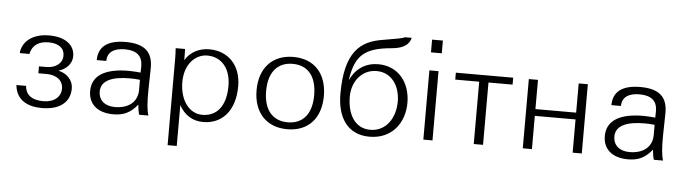

<svg xmlns="http://www.w3.org/2000/svg" viewBox="-53 -952 4919 1381"><g transform="rotate(5 2407.0 -261.0)"><path d="M466 -144C466 -209 418 -253 359 -265C417 -282 456 -325 456 -378C456 -458 389 -512 271 -512C147 -512 77 -447 71 -367H141C153 -430 200 -462 270 -462C345 -462 386 -430 386 -376C386 -322 340 -284 269 -284H217V-234H277C349 -234 396 -197 396 -139C396 -80 349 -37 269 -37C195 -37 142 -65 137 -136H67C78 -23 167 13 264 13C392 13 466 -47 466 -144Z M949 -176C948 -91 885 -40 786 -40C713 -40 668 -79 668 -143C668 -219 744 -255 876 -255C900 -255 921 -254 949 -251ZM599 -140C599 -46 664 13 779 13C855 13 903 -11 953 -72C955 -49 957 -29 965 0H1032C1022 -26 1014 -87 1016 -182L1019 -337C1022 -460 958 -513 823 -513C693 -513 627 -462 627 -365H696C696 -426 740 -460 822 -460C908 -460 950 -423 950 -349L949 -303C926 -305 891 -308 866 -308C691 -309 599 -250 599 -140Z M1254 -262C1254 -391 1331 -467 1417 -467C1515 -467 1587 -394 1587 -262C1587 -114 1520 -39 1417 -39C1322 -39 1254 -131 1254 -262ZM1254 -95C1292 -25 1352 12 1428 12C1564 12 1657 -89 1657 -266C1657 -421 1561 -513 1427 -513C1354 -513 1289 -479 1254 -419V-421C1254 -437 1254 -487 1253 -500H1185C1187 -474 1188 -447 1188 -421V200H1254Z M1791 -250C1791 -89 1884 11 2035 11C2186 11 2277 -89 2277 -250C2277 -411 2186 -511 2035 -511C1884 -511 1791 -411 1791 -250ZM1860 -250C1860 -388 1926 -461 2034 -461C2143 -461 2207 -387 2207 -250C2207 -112 2142 -39 2034 -39C1926 -39 1860 -112 1860 -250Z M2463 -263C2463 -370 2532 -462 2640 -462C2750 -462 2810 -367 2810 -256C2810 -142 2747 -37 2630 -37C2515 -37 2463 -140 2463 -263ZM2394 -276C2394 -114 2464 13 2629 13C2793 13 2880 -111 2880 -253C2880 -402 2790 -512 2648 -512C2561 -512 2488 -469 2448 -383L2446 -384C2473 -560 2538 -618 2733 -635C2829 -643 2860 -681 2870 -722H2822C2805 -713 2765 -706 2663 -689C2506 -664 2394 -583 2394 -276Z M3083 0V-500H3017V0ZM3017 -630H3095V-722H3017Z M3381 0H3448V-450H3622V-500H3208V-450H3381Z M3735 0H3801V-240H4095V0H4161V-500H4095V-289H3801V-500H3735Z M4665 -176C4664 -91 4601 -40 4502 -40C4429 -40 4384 -79 4384 -143C4384 -219 4460 -255 4592 -255C4616 -255 4637 -254 4665 -251ZM4315 -140C4315 -46 4380 13 4495 13C4571 13 4619 -11 4669 -72C4671 -49 4673 -29 4681 0H4748C4738 -26 4730 -87 4732 -182L4735 -337C4738 -460 4674 -513 4539 -513C4409 -513 4343 -462 4343 -365H4412C4412 -426 4456 -460 4538 -460C4624 -460 4666 -423 4666 -349L4665 -303C4642 -305 4607 -308 4582 -308C4407 -309 4315 -250 4315 -140Z"/></g></svg>

Font: Perun Light
Style: Regular
Weight: 300
Foundry: Copyright (c) Stefan Peev, Context Ltd, 2016
Version: Version 1.089